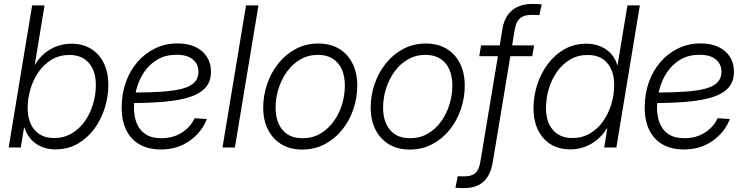

<svg xmlns="http://www.w3.org/2000/svg" viewBox="-20 -755 3812 983"><path d="M264.6 9.8Q222.7 9.8 190.7 -4.4Q158.7 -18.6 137.2 -43.5Q115.7 -68.4 105 -101.6H103L86.4 0H24.4L144.5 -727.5H208L158.2 -424.3H159.7Q178.2 -456.1 206.3 -480.2Q234.4 -504.4 270 -517.8Q305.7 -531.2 345.7 -531.2Q403.8 -531.2 446 -505.1Q488.3 -479 511.5 -431.6Q534.7 -384.3 534.7 -320.3Q534.7 -259.8 515.9 -200.7Q497.1 -141.6 461.9 -94.2Q426.8 -46.9 377 -18.6Q327.1 9.8 264.6 9.8ZM257.3 -48.3Q307.1 -48.3 346.9 -71.8Q386.7 -95.2 414.3 -134.3Q441.9 -173.3 456.3 -221.7Q470.7 -270 470.7 -319.8Q470.7 -392.6 434.6 -433.1Q398.4 -473.6 335.9 -473.6Q284.7 -473.6 244.9 -450Q205.1 -426.3 177.7 -387Q150.4 -347.7 136 -299.6Q121.6 -251.5 121.6 -202.6Q121.6 -131.3 157.2 -89.8Q192.9 -48.3 257.3 -48.3Z M802.7 10.3Q742.7 10.3 697.8 -13.9Q652.8 -38.1 627.9 -86.2Q603 -134.3 603 -205.6Q603 -274.9 624.5 -334.7Q646 -394.5 684.6 -438.7Q723.1 -482.9 775.4 -507.8Q827.6 -532.7 889.2 -532.7Q942.4 -532.7 980.5 -514.6Q1018.6 -496.6 1039.3 -464.1Q1060.1 -431.6 1060.1 -387.7Q1060.1 -338.9 1033.2 -307.6Q1006.3 -276.4 954.1 -259Q901.9 -241.7 825.4 -234.6Q749 -227.5 649.4 -227.5L657.2 -281.2Q747.1 -281.2 811.5 -285.9Q876 -290.5 916.7 -302Q957.5 -313.5 976.8 -334.5Q996.1 -355.5 996.1 -387.7Q996.1 -426.3 967.5 -450.4Q939 -474.6 883.8 -474.6Q829.6 -474.6 788.8 -451.7Q748 -428.7 720.7 -389.9Q693.4 -351.1 679.7 -302.5Q666 -253.9 666 -203.1Q666 -159.7 679.9 -124.3Q693.8 -88.9 724.9 -68.1Q755.9 -47.4 806.2 -47.4Q865.7 -47.4 910.4 -75.7Q955.1 -104 976.6 -149.9L1039.1 -145.5Q1011.7 -76.2 949.5 -33Q887.2 10.3 802.7 10.3Z M1303.2 -727.5 1182.6 0H1119.1L1239.7 -727.5Z M1527.3 10.7Q1465.3 10.7 1420.7 -16.4Q1376 -43.5 1351.8 -91.8Q1327.6 -140.1 1327.6 -204.1Q1327.6 -266.1 1347.7 -324.7Q1367.7 -383.3 1405 -430.2Q1442.4 -477.1 1494.4 -504.6Q1546.4 -532.2 1609.9 -532.2Q1671.9 -532.2 1716.6 -505.1Q1761.2 -478 1785.2 -429.2Q1809.1 -380.4 1809.1 -316.4Q1809.1 -253.9 1789.1 -195.3Q1769 -136.7 1731.7 -90.3Q1694.3 -43.9 1642.6 -16.6Q1590.8 10.7 1527.3 10.7ZM1528.8 -47.4Q1580.1 -47.4 1620.1 -70.8Q1660.2 -94.2 1688.2 -133.3Q1716.3 -172.4 1731 -220.2Q1745.6 -268.1 1745.6 -316.9Q1745.6 -364.7 1730 -399.9Q1714.4 -435.1 1683.6 -454.6Q1652.8 -474.1 1608.4 -474.1Q1558.1 -474.1 1518.1 -450.9Q1478 -427.7 1449.7 -388.7Q1421.4 -349.6 1406.2 -301.5Q1391.1 -253.4 1391.1 -203.6Q1391.1 -132.3 1426.5 -89.8Q1461.9 -47.4 1528.8 -47.4Z M2077.6 10.7Q2015.6 10.7 1970.9 -16.4Q1926.3 -43.5 1902.1 -91.8Q1877.9 -140.1 1877.9 -204.1Q1877.9 -266.1 1897.9 -324.7Q1918 -383.3 1955.3 -430.2Q1992.7 -477.1 2044.7 -504.6Q2096.7 -532.2 2160.2 -532.2Q2222.2 -532.2 2266.8 -505.1Q2311.5 -478 2335.4 -429.2Q2359.4 -380.4 2359.4 -316.4Q2359.4 -253.9 2339.4 -195.3Q2319.3 -136.7 2282 -90.3Q2244.6 -43.9 2192.9 -16.6Q2141.1 10.7 2077.6 10.7ZM2079.1 -47.4Q2130.4 -47.4 2170.4 -70.8Q2210.4 -94.2 2238.5 -133.3Q2266.6 -172.4 2281.2 -220.2Q2295.9 -268.1 2295.9 -316.9Q2295.9 -364.7 2280.3 -399.9Q2264.6 -435.1 2233.9 -454.6Q2203.1 -474.1 2158.7 -474.1Q2108.4 -474.1 2068.4 -450.9Q2028.3 -427.7 2000 -388.7Q1971.7 -349.6 1956.5 -301.5Q1941.4 -253.4 1941.4 -203.6Q1941.4 -132.3 1976.8 -89.8Q2012.2 -47.4 2079.1 -47.4Z M2714.4 -522.5 2705.1 -467.3H2433.6L2442.9 -522.5ZM2354.5 208Q2346.2 208 2340.6 207.8Q2335 207.5 2328.9 207.3Q2322.8 207 2311.5 206.1L2323.7 147Q2334.5 147.5 2340.3 147.7Q2346.2 147.9 2356.9 147.9Q2395 147.9 2413.8 131.1Q2432.6 114.3 2439 75.2L2553.2 -611.8Q2560.1 -650.9 2579.8 -678.5Q2599.6 -706.1 2631.1 -720.5Q2662.6 -734.9 2703.1 -734.9Q2715.8 -734.9 2728.3 -734.4Q2740.7 -733.9 2753.4 -732.9L2741.7 -677.7Q2731.9 -678.2 2720.9 -678.5Q2710 -678.7 2698.7 -678.7Q2662.1 -678.7 2642.1 -661.1Q2622.1 -643.6 2615.7 -605.5L2502.9 75.2Q2495.6 118.7 2477.5 148.2Q2459.5 177.7 2429.2 192.9Q2398.9 208 2354.5 208Z M2899.9 9.8Q2813 9.8 2762.2 -47.6Q2711.4 -105 2711.4 -200.7Q2711.4 -262.7 2730.5 -321.5Q2749.5 -380.4 2784.9 -427.7Q2820.3 -475.1 2870.1 -503.2Q2919.9 -531.2 2981.9 -531.2Q3023.9 -531.2 3056.4 -516.8Q3088.9 -502.4 3110.4 -477.5Q3131.8 -452.6 3140.1 -421.4H3141.6L3192.4 -727.5H3255.9L3135.7 0H3073.2L3089.4 -97.7H3087.4Q3067.4 -65.4 3039.1 -41.3Q3010.7 -17.1 2975.6 -3.7Q2940.4 9.8 2899.9 9.8ZM2910.2 -48.3Q2960.4 -48.3 3000.2 -71.5Q3040 -94.7 3067.6 -134Q3095.2 -173.3 3109.9 -221.4Q3124.5 -269.5 3124.5 -319.3Q3124.5 -390.6 3089.1 -432.1Q3053.7 -473.6 2988.8 -473.6Q2938.5 -473.6 2898.9 -450.2Q2859.4 -426.8 2831.8 -387.7Q2804.2 -348.6 2789.8 -300.5Q2775.4 -252.4 2775.4 -202.1Q2775.4 -129.4 2811.5 -88.9Q2847.7 -48.3 2910.2 -48.3Z M3480.5 10.3Q3420.4 10.3 3375.5 -13.9Q3330.6 -38.1 3305.7 -86.2Q3280.8 -134.3 3280.8 -205.6Q3280.8 -274.9 3302.2 -334.7Q3323.7 -394.5 3362.3 -438.7Q3400.9 -482.9 3453.1 -507.8Q3505.4 -532.7 3566.9 -532.7Q3620.1 -532.7 3658.2 -514.6Q3696.3 -496.6 3717 -464.1Q3737.8 -431.6 3737.8 -387.7Q3737.8 -338.9 3710.9 -307.6Q3684.1 -276.4 3631.8 -259Q3579.6 -241.7 3503.2 -234.6Q3426.8 -227.5 3327.1 -227.5L3335 -281.2Q3424.8 -281.2 3489.3 -285.9Q3553.7 -290.5 3594.5 -302Q3635.3 -313.5 3654.5 -334.5Q3673.8 -355.5 3673.8 -387.7Q3673.8 -426.3 3645.3 -450.4Q3616.7 -474.6 3561.5 -474.6Q3507.3 -474.6 3466.6 -451.7Q3425.8 -428.7 3398.4 -389.9Q3371.1 -351.1 3357.4 -302.5Q3343.8 -253.9 3343.8 -203.1Q3343.8 -159.7 3357.7 -124.3Q3371.6 -88.9 3402.6 -68.1Q3433.6 -47.4 3483.9 -47.4Q3543.5 -47.4 3588.1 -75.7Q3632.8 -104 3654.3 -149.9L3716.8 -145.5Q3689.5 -76.2 3627.2 -33Q3564.9 10.3 3480.5 10.3Z"/></svg>

Font: Inter 28pt Light
Style: Italic
Weight: 300
Italic angle: -9.3988°
Designer: Rasmus Andersson
Foundry: rsms
Version: Version 4.001;git-66647c0bb